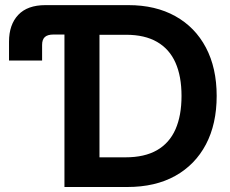

<svg xmlns="http://www.w3.org/2000/svg" viewBox="-20 -748 920 768"><path d="M16.1 -505.9V-581.5Q16.1 -649.4 53 -688.5Q89.8 -727.5 161.6 -727.5H237.8V-609.9H194.3Q170.4 -609.9 159.4 -599.9Q148.4 -589.8 148.4 -568.4V-505.9ZM489.3 0H303.7V-118.7H481.9Q558.1 -118.7 607.9 -147.2Q657.7 -175.8 681.9 -230.7Q706.1 -285.6 706.1 -364.3Q706.1 -442.9 681.9 -497.3Q657.7 -551.8 608.4 -580.3Q559.1 -608.9 484.4 -608.9H300.3V-727.5H493.7Q602.1 -727.5 681.4 -683.3Q760.7 -639.2 803.7 -557.6Q846.7 -476.1 846.7 -364.3Q846.7 -252 803.7 -170.4Q760.7 -88.9 680.9 -44.4Q601.1 0 489.3 0ZM377.9 -727.5V0H237.8V-727.5Z"/></svg>

Font: Inter Cardless Display
Style: Bold
Weight: 700
Designer: Rasmus Andersson
Foundry: rsms
Version: Version 4.001;git-9221beed3